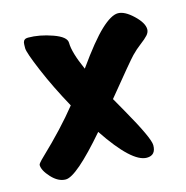

<svg xmlns="http://www.w3.org/2000/svg" viewBox="-83 -608 655 675"><g transform="rotate(-15 244.5 -270.5)"><path d="M404 -49Q404 -12 371 -12Q317 -12 229 -144Q115 -12 76 -12Q49 -12 24.5 -38.5Q0 -65 0 -85Q0 -90 21 -110Q104 -189 160 -259Q117 -337 87 -408Q57 -479 57 -494.5Q57 -510 58 -515Q61 -528 76 -528Q118 -528 164.5 -511.5Q211 -495 211 -473Q211 -438 241 -371Q302 -457 340.5 -493Q379 -529 403.5 -529Q428 -529 458.5 -500Q489 -471 489 -448Q489 -437 480 -427Q471 -417 453 -403.5Q435 -390 418.5 -373Q402 -356 309 -242L338 -191Q404 -75 404 -49Z"/></g></svg>

Font: Kalam
Style: Bold
Weight: 700
Version: Version 2.001;PS 1.0;hotconv 1.0.79;makeotf.lib2.5.61930; tt